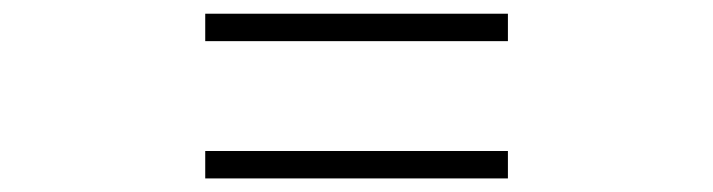

<svg xmlns="http://www.w3.org/2000/svg" viewBox="-20 -520 1040 280"><path d="M720.7 -500V-460H279.3V-500ZM720.7 -299.8V-259.8H279.3V-299.8Z"/></svg>

Font: GenRyuMin TW TTF Bold
Style: Regular
Weight: 700
Version: Version 1.300